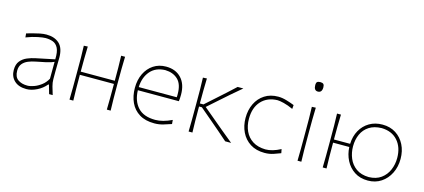

<svg xmlns="http://www.w3.org/2000/svg" viewBox="-57 -1208 3757 1701"><g transform="rotate(15 1821.0 -358.0)"><path d="M216 9Q144 9 104.5 -28.8Q65 -66.5 65 -127Q65 -179 90 -209Q115 -239 151.8 -254Q188.5 -269 223 -276L396 -312Q398.5 -381 381 -415.2Q363.5 -449.5 332.8 -460.8Q302 -472 265 -472Q243.5 -472 195.2 -462.5Q147 -453 90 -431L87 -467Q109 -473.5 140.5 -482.2Q172 -491 205 -497.5Q238 -504 265 -504Q339.5 -504 383.2 -463.8Q427 -423.5 427 -334Q427 -313 426 -279.2Q425 -245.5 425 -211V-137Q425 -107 434.2 -73.5Q443.5 -40 456 0H423L400 -81H394Q360.5 -40 310.8 -15.5Q261 9 216 9ZM216 -23Q242 -23 276 -35Q310 -47 342.2 -71.5Q374.5 -96 395 -134L396 -289Q386.5 -284.5 370.5 -279Q354.5 -273.5 323 -266Q291.5 -258.5 235 -248Q197.5 -241 166 -227.8Q134.5 -214.5 115.2 -190.5Q96 -166.5 96 -128Q96 -71 129.8 -47Q163.5 -23 216 -23Z M610 0Q611.5 -56.5 611.8 -108.5Q612 -160.5 612 -221V-271Q612 -332 611.8 -385Q611.5 -438 609 -494L645 -496Q643 -439.5 642.5 -385.8Q642 -332 642 -271V-265H954.5V-271Q954.5 -332 954.2 -385Q954 -438 951.5 -494H987.5Q985.5 -438 985 -385Q984.5 -332 984.5 -271V-221Q984.5 -160.5 985 -108.5Q985.5 -56.5 987.5 0H952.5Q954 -56.5 954.2 -108.5Q954.5 -160.5 954.5 -221V-236H642V-221Q642 -160.5 642.5 -108.5Q643 -56.5 645 0Z M1389.5 9Q1306.5 9 1251.8 -24.8Q1197 -58.5 1169.8 -117.2Q1142.5 -176 1142.5 -251Q1142.5 -324.5 1170.2 -381.8Q1198 -439 1247.5 -471.5Q1297 -504 1362.5 -504Q1450.5 -504 1502 -449.2Q1553.5 -394.5 1553.5 -297Q1553.5 -262.5 1549.5 -237H1173.5Q1176.5 -138.5 1229.5 -80.8Q1282.5 -23 1389.5 -23Q1457.5 -23 1540.5 -63L1543.5 -26Q1515 -16.5 1474.5 -3.8Q1434 9 1389.5 9ZM1363.5 -472Q1275.5 -470 1226.5 -413Q1177.5 -356 1174 -266H1522.5Q1523.5 -273.5 1523.5 -280.8Q1523.5 -288 1523.5 -295Q1523.5 -386 1479.5 -428Q1435.5 -470 1363.5 -472Z M1702.5 0Q1704 -56.5 1704.2 -108.5Q1704.5 -160.5 1704.5 -221V-271Q1704.5 -332 1704.2 -385Q1704 -438 1701.5 -494L1737.5 -496Q1735.5 -440 1735 -386Q1734.5 -332 1734.5 -271V-266H1767.5L1857 -346Q1898.5 -383 1939.8 -420.2Q1981 -457.5 2020 -494H2072.5Q2021 -451.5 1972.5 -408.8Q1924 -366 1876.5 -324L1792.5 -249.5L1888 -169.5Q1938.5 -127 1989.5 -84.5Q2040.5 -42 2092.5 0H2038Q1997 -36.5 1954.5 -73Q1912 -109.5 1869 -146L1760.5 -238H1734.5V-221Q1734.5 -160.5 1735 -108.5Q1735.5 -56.5 1737.5 0Z M2400.5 9Q2323 9 2269 -25.2Q2215 -59.5 2186.8 -117.8Q2158.5 -176 2158.5 -248Q2158.5 -320.5 2186.5 -378.5Q2214.5 -436.5 2266.8 -470.2Q2319 -504 2391.5 -504Q2428.5 -504 2470.2 -491.2Q2512 -478.5 2540.5 -467L2537.5 -431Q2489.5 -453 2450.8 -462.5Q2412 -472 2392.5 -472Q2299.5 -470 2244.5 -410.5Q2189.5 -351 2189.5 -248Q2189.5 -185 2212.8 -134.8Q2236 -84.5 2282.8 -54.5Q2329.5 -24.5 2400.5 -23Q2463 -23 2538.5 -63L2545.5 -27Q2519.5 -16.5 2481.8 -3.8Q2444 9 2400.5 9Z M2701.5 0Q2703 -56.5 2703.2 -108.5Q2703.5 -160.5 2703.5 -221V-271Q2703.5 -332 2703.2 -385Q2703 -438 2700.5 -494L2736.5 -495.5Q2734.5 -439 2734 -385.5Q2733.5 -332 2733.5 -271V-221Q2733.5 -160.5 2734 -108.5Q2734.5 -56.5 2736.5 0ZM2716.5 -638Q2679.5 -638 2679.5 -690Q2679.5 -709.5 2688.5 -717.2Q2697.5 -725 2717.5 -725Q2737 -725 2745.8 -716.5Q2754.5 -708 2754.5 -687Q2754.5 -638 2716.5 -638Z M2932.5 0Q2934 -56.5 2934.2 -108.5Q2934.5 -160.5 2934.5 -221V-271Q2934.5 -332 2934.2 -385Q2934 -438 2931.5 -494H2967.5Q2965.5 -438 2965 -385Q2964.5 -332 2964.5 -271V-265H3113Q3115.5 -335.5 3145.8 -389.2Q3176 -443 3227.8 -473.5Q3279.5 -504 3347.5 -504Q3418 -504 3470 -470.8Q3522 -437.5 3550.8 -380.2Q3579.5 -323 3579.5 -251Q3579.5 -178.5 3550.2 -119.5Q3521 -60.5 3468.8 -25.8Q3416.5 9 3347.5 9Q3275.5 9 3224.2 -24.8Q3173 -58.5 3144.5 -114.2Q3116 -170 3113 -236H2964.5V-221Q2964.5 -160.5 2965 -108.5Q2965.5 -56.5 2967.5 0ZM3347.5 -23Q3415.5 -24.5 3460 -57Q3504.5 -89.5 3526.5 -141Q3548.5 -192.5 3548.5 -251Q3548.5 -349.5 3495 -409.8Q3441.5 -470 3347.5 -472Q3279 -470.5 3233.5 -441Q3188 -411.5 3165.8 -362Q3143.5 -312.5 3143.5 -251Q3143.5 -192.5 3165 -141Q3186.5 -89.5 3231.8 -57Q3277 -24.5 3347.5 -23Z"/></g></svg>

Font: Commissioner Flair Thin
Style: Regular
Weight: 100
Designer: Kostas Bartsokas
Foundry: Kostas Bartsokas
Version: Version 1.000; ttfautohint (v1.8.3)